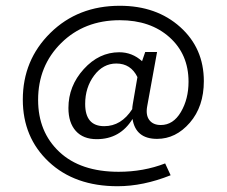

<svg xmlns="http://www.w3.org/2000/svg" viewBox="-20 -562 785 665"><path d="M524 -382 490 -195Q484 -164 497 -146.5Q510 -129 537 -129Q580 -129 606.5 -174Q633 -219 633 -279Q633 -374 567 -433Q501 -492 395 -492Q272 -492 192 -413Q112 -334 112 -216Q112 -105 185.5 -36Q259 33 391 33Q477 33 552 4L571 45Q476 83 387 83Q239 83 149 -1.5Q59 -86 59 -217Q59 -354 154.5 -448Q250 -542 395 -542Q522 -542 604 -468.5Q686 -395 686 -281Q686 -193 637.5 -137Q589 -81 524 -81Q450 -81 439 -150Q396 -80 315 -80Q268 -80 242.5 -108.5Q217 -137 217 -188Q217 -264 270 -322.5Q323 -381 393 -381Q438 -381 472 -350L483 -382ZM341 -125Q400 -125 438 -184Q438 -190 440 -202L456 -295Q433 -342 383 -342Q337 -342 306 -300.5Q275 -259 275 -202Q275 -125 341 -125Z"/></svg>

Font: EauTestSC
Style: Regular
Weight: 400
Designer: Christian Thalmann (Catharsis Fonts)
Version: Version 0.001;PS 000.001;hotconv 1.0.88;makeotf.lib2.5.64775